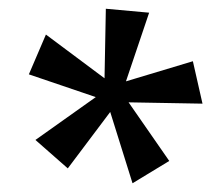

<svg xmlns="http://www.w3.org/2000/svg" viewBox="-20 -748 512 439"><path d="M283 -329 232 -492 135 -363 61 -428 199 -526 46 -578 85 -669 219 -569 222 -728 321 -719 268 -562 421 -608 443 -511 274 -514 367 -380Z"/></svg>

Font: Ysabeau SemiBold
Style: Regular
Weight: 600
Designer: Christian Thalmann (Catharsis Fonts)
Version: Version 2.000;gftools[0.9.27.dev2+g8671c4b]